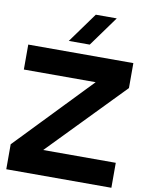

<svg xmlns="http://www.w3.org/2000/svg" viewBox="-111 -1149 939 1227"><g transform="rotate(10 358.5 -536.0)"><path d="M699 -647 228 -162H699V0H17V-162L483 -647H17V-809H699ZM545 -1072 404 -877H268L409 -1072Z"/></g></svg>

Font: Neutral Face
Style: Bold
Weight: 700
Designer: Vadym Aksieiev
Version: Version 1.039;Fontself Maker 3.5.7